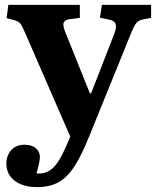

<svg xmlns="http://www.w3.org/2000/svg" viewBox="-20 -534 637 784"><path d="M131 230Q74 230 40 204Q6 178 6 134Q6 102 25.5 79.5Q45 57 80 57Q110 57 126 71Q142 85 143 105Q143 115 139.5 132.5Q136 150 129 174Q167 178 194.5 153.5Q222 129 251 61L267 24L82 -401Q71 -427 63.5 -437Q56 -447 37 -452L7 -460L14 -514H306V-461L267 -456Q246 -454 240.5 -442.5Q235 -431 247 -402L347 -153H352L447 -397Q457 -423 452 -436.5Q447 -450 425 -454L388 -462L396 -514H597V-461L565 -455Q546 -451 537 -440.5Q528 -430 515 -398L345 21Q315 96 286 142Q257 188 221 209Q185 230 131 230Z"/></svg>

Font: Literata 36pt
Style: Bold
Weight: 700
Designer: Latin by Veronika Burian and Jose Scaglione. Greek by Irene Vlachou. Cyrillic by Vera Evstafieva.
Foundry: TypeTogether
Version: Version 3.002